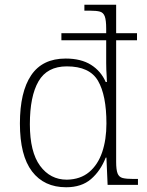

<svg xmlns="http://www.w3.org/2000/svg" viewBox="-20 -780 619 810"><path d="M259 10Q166 10 115 -57Q64 -124 64 -259Q64 -392 111.5 -462.5Q159 -533 257 -533Q322 -533 364 -506.5Q406 -480 426 -434H431Q431 -445 430 -458.5Q429 -472 428.5 -486.5Q428 -501 428 -514.5Q428 -528 428 -538V-610H239V-640H428V-659Q428 -695 422 -711Q416 -727 401.5 -731Q387 -735 359 -735H336V-760H470V-640H558V-610H470V-97Q470 -64 476 -48.5Q482 -33 497.5 -29Q513 -25 544 -25H562V0H434L429 -115H426Q404 -59 364 -24.5Q324 10 259 10ZM262 -22Q319 -23 356 -54Q393 -85 411 -138Q429 -191 429 -259Q429 -378 393.5 -439Q358 -500 262 -500Q179 -500 142.5 -437Q106 -374 106 -256Q106 -139 149 -80.5Q192 -22 262 -22Z"/></svg>

Font: Noto Serif Kannada ExtraLight
Style: Regular
Weight: 250
Version: Version 2.003